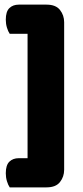

<svg xmlns="http://www.w3.org/2000/svg" viewBox="-20 -678 357 829"><path d="M22 131Q15 121 10 104.5Q5 88 5 70Q5 35 20.5 20Q36 5 61 5H99V-532H22Q15 -542 10 -558.5Q5 -575 5 -593Q5 -628 20.5 -643Q36 -658 61 -658H181Q221 -658 239 -635Q257 -612 257 -582V55Q257 85 239 108Q221 131 181 131Z"/></svg>

Font: Baloo Bhai 2 ExtraBold
Style: Regular
Weight: 800
Designer: Supriya Tembe, Noopur Datye and Ek Type
Foundry: Ek Type
Version: Version 1.640;PS 1.000;hotconv 16.6.51;makeotf.lib2.5.65220;